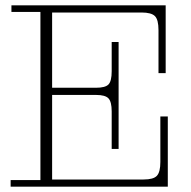

<svg xmlns="http://www.w3.org/2000/svg" viewBox="-20 -702 718 722"><path d="M20 0V-25H132V-657H23V-682H176V0ZM176 0V-27H611V0ZM400 -283Q400 -319 388 -332Q376 -345 341 -345H426V-142H400ZM176 -345V-372H426V-345ZM520 -27Q557 -27 570 -41Q583 -55 583 -93V-264H611V-27ZM341 -372Q376 -372 388 -384.5Q400 -397 400 -434V-544H426V-372ZM176 -655V-682H603V-655ZM576 -589Q576 -628 562.5 -641.5Q549 -655 512 -655H603V-427H576Z"/></svg>

Font: Montagu Slab 144pt ExtraLight
Style: Regular
Weight: 250
Version: Version 1.000